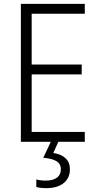

<svg xmlns="http://www.w3.org/2000/svg" viewBox="-20 -734 512 994"><path d="M88 0V-714H419V-663H144V-400H403V-349H144V-51H419V0ZM220 240Q188 240 168 234V195Q189 201 217 201Q254 201 274.5 186Q295 171 295 142Q295 114 271.5 100Q248 86 204 83L243 0H282L256 58Q297 64 319.5 85.5Q342 107 342 142Q342 188 309.5 214Q277 240 220 240Z"/></svg>

Font: Noto Sans UI NarrowLight
Style: Regular
Weight: 300
Width: 4
Designer: Monotype Design Team
Foundry: Monotype Imaging Inc.
Version: Version 1.001